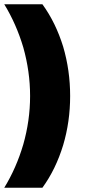

<svg xmlns="http://www.w3.org/2000/svg" viewBox="-27 -762 407 906"><path d="M173 -742H-7C31 -680 61 -612 83 -538C104 -463 115 -387 115 -309C115 -231 104 -155 83 -81C61 -6 31 62 -7 124H173C216 65 248 -2 271 -77C293 -151 304 -228 304 -309C304 -390 293 -467 271 -542C248 -616 216 -683 173 -742Z"/></svg>

Font: Argentum Sans ExtraBold
Style: Regular
Weight: 800
Designer: Julieta Ulanovsky
Foundry: Julieta Ulanovsky
Version: Version 5.001;February 15, 2019;FontCreator 11.5.0.2425 64-b